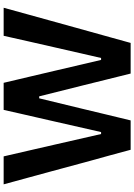

<svg xmlns="http://www.w3.org/2000/svg" viewBox="142 -896 753 1078"><g transform="rotate(-90 519.0 -356.5)"><path d="M217.5 0Q203.5 -53 187 -113.2Q170.5 -173.5 156 -225L95.5 -449Q79.5 -508.5 60 -579.2Q40.5 -650 23.5 -713H180.5Q196.5 -644 214 -567.8Q231.5 -491.5 247.5 -422L306 -166H317L376 -425.5Q386 -470 397.5 -519.5Q409 -569 420.2 -618.5Q431.5 -668 441.5 -713H593.5Q610 -644 627.5 -569.2Q645 -494.5 661.5 -424.5L722 -166H733L792.5 -426Q808 -493 825.2 -569.5Q842.5 -646 857.5 -713H1015Q997.5 -649.5 978.2 -579.5Q959 -509.5 942.5 -450.5L880 -225Q865 -172 848.5 -112Q832 -52 817.5 0H645.5Q629.5 -64.5 611.8 -135.5Q594 -206.5 578.5 -270L517.5 -513.5H506.5L447.5 -270Q432.5 -207 415.2 -135.2Q398 -63.5 382.5 0Z"/></g></svg>

Font: Commissioner Thin SemiBold
Style: Regular
Weight: 600
Version: Version 1.000